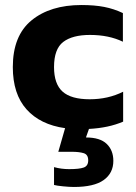

<svg xmlns="http://www.w3.org/2000/svg" viewBox="-20 -504 541 764"><path d="M274 240Q257 240 231.5 237.5Q206 235 195 232V161Q224 169 255 169Q296 169 313.5 162.5Q331 156 331 134Q331 111 313 105.5Q295 100 266 100H212L239 6Q140 -8 85.5 -69Q31 -130 31 -237Q31 -362 105.5 -423Q180 -484 304 -484Q356 -484 394.5 -476.5Q433 -469 469 -452V-338Q413 -365 338 -365Q268 -365 231.5 -337Q195 -309 195 -237Q195 -170 229 -139.5Q263 -109 337 -109Q410 -109 470 -139V-20Q412 5 334 9L322 43Q378 43 404.5 68.5Q431 94 431 136Q431 185 392.5 212.5Q354 240 274 240Z"/></svg>

Font: Kanit SemiBold
Style: Regular
Weight: 600
Designer: Katatrad Team
Foundry: CadsonDemak
Version: Version 2.000; ttfautohint (v1.8.3)